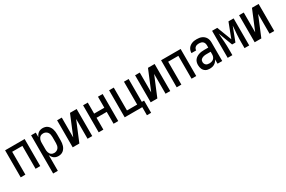

<svg xmlns="http://www.w3.org/2000/svg" viewBox="122 -1756 4756 3198"><g transform="rotate(-30 2500.0 -156.5)"><path d="M62 0V-520H438V0H348V-440H152V0Z M562 215V-520H652V-432Q660 -453 673 -471.5Q686 -490 703.5 -503Q721 -516 743 -522Q765 -528 787 -528Q812 -528 836 -521Q860 -514 879 -498.5Q898 -483 911.5 -462Q925 -441 932.5 -417.5Q940 -394 943 -369.5Q946 -345 946 -320V-200Q946 -175 943 -150.5Q940 -126 932.5 -102.5Q925 -79 911.5 -58Q898 -37 879 -21.5Q860 -6 836 1Q812 8 787 8Q765 8 743 2Q721 -4 703.5 -17Q686 -30 673 -48.5Q660 -67 652 -88V215ZM751 -72Q774 -72 796 -82Q818 -92 832 -111Q846 -130 851 -153.5Q856 -177 856 -200V-320Q856 -343 851 -366.5Q846 -390 832 -409Q818 -428 796 -438Q774 -448 751 -448Q736 -448 721 -444Q706 -440 693.5 -430.5Q681 -421 673 -408Q665 -395 660 -380.5Q655 -366 653.5 -350.5Q652 -335 652 -320V-200Q652 -185 653.5 -169.5Q655 -154 660 -139.5Q665 -125 673 -112Q681 -99 693.5 -89.5Q706 -80 721 -76Q736 -72 751 -72Z M1062 0V-520H1152V-139L1310 -520H1438V0H1348V-381L1190 0Z M1562 0V-520H1652V-308H1848V-520H1938V0H1848V-228H1652V0Z M2400 155V0H2062V-520H2152V-80H2348V-520H2438V-80H2481V155Z M2562 0V-520H2652V-139L2810 -520H2938V0H2848V-381L2690 0Z M3062 0V-520H3438V0H3348V-440H3152V0Z M3697 8Q3678 8 3658 4.5Q3638 1 3621 -8.5Q3604 -18 3590.5 -33Q3577 -48 3569 -66Q3561 -84 3557.5 -103.5Q3554 -123 3554 -143Q3554 -168 3560.5 -193.5Q3567 -219 3583 -239.5Q3599 -260 3621 -274Q3643 -288 3667.5 -296Q3692 -304 3717.5 -307Q3743 -310 3769 -310H3848V-355Q3848 -375 3841.5 -393.5Q3835 -412 3820.5 -425Q3806 -438 3787 -443Q3768 -448 3749 -448Q3731 -448 3713.5 -444.5Q3696 -441 3681.5 -431Q3667 -421 3658.5 -404.5Q3650 -388 3650 -370H3560V-371Q3560 -394 3566.5 -416.5Q3573 -439 3586 -458Q3599 -477 3618 -491Q3637 -505 3658.5 -513.5Q3680 -522 3702.5 -525Q3725 -528 3749 -528Q3773 -528 3797 -524.5Q3821 -521 3843.5 -511.5Q3866 -502 3884.5 -486Q3903 -470 3915.5 -449Q3928 -428 3933 -404Q3938 -380 3938 -355V0H3848V-83Q3838 -62 3822.5 -44Q3807 -26 3787 -14Q3767 -2 3744 3Q3721 8 3697 8ZM3733 -72Q3755 -72 3777 -78Q3799 -84 3816 -99Q3833 -114 3840.5 -136Q3848 -158 3848 -180V-230H3769Q3755 -230 3741 -229Q3727 -228 3713.5 -224.5Q3700 -221 3687.5 -215.5Q3675 -210 3664.5 -200.5Q3654 -191 3649 -178Q3644 -165 3644 -151Q3644 -134 3650.5 -118Q3657 -102 3669.5 -91Q3682 -80 3699 -76Q3716 -72 3733 -72Z M4043 0V-520H4142L4250 -238L4358 -520H4457V0H4367V-104Q4367 -144 4368 -184Q4369 -224 4372 -263.5Q4375 -303 4378.5 -343Q4382 -383 4384 -423L4282 -156H4218L4116 -423Q4118 -383 4121.5 -343Q4125 -303 4128 -263.5Q4131 -224 4132 -184Q4133 -144 4133 -104V0Z M4562 0V-520H4652V-139L4810 -520H4938V0H4848V-381L4690 0Z"/></g></svg>

Font: Iosevka SS10 Medium
Style: Regular
Weight: 500
Monospace: yes
Designer: Belleve Invis
Foundry: Belleve Invis
Version: Version 28.0.6; ttfautohint (v1.8.4)